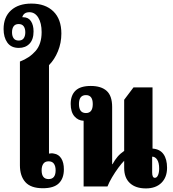

<svg xmlns="http://www.w3.org/2000/svg" viewBox="-30 -1039 966 1070"><path d="M209 10Q142 10 111.5 -24Q81 -58 81 -118V-696Q134 -716 168 -754.5Q202 -793 202 -860Q202 -910 183.5 -940.5Q165 -971 134 -971Q102 -971 94 -943H99Q128 -943 142.5 -921Q157 -899 157 -864Q157 -819 134.5 -795.5Q112 -772 75 -772Q32 -772 11 -801.5Q-10 -831 -10 -877Q-10 -944 31.5 -981.5Q73 -1019 145 -1019Q223 -1019 267.5 -975.5Q312 -932 312 -852Q312 -800 293 -753.5Q274 -707 243 -676V-183Q249 -184 255.5 -184.5Q262 -185 271 -183Q297 -179 311.5 -156Q326 -133 326 -95Q326 -45 298 -17.5Q270 10 209 10ZM74 -813Q93 -813 102 -825.5Q111 -838 111 -859Q111 -880 102 -892.5Q93 -905 74 -905Q55 -905 46 -892.5Q37 -880 37 -859Q37 -838 46 -825.5Q55 -813 74 -813ZM241 -41Q280 -41 280 -90Q280 -113 270.5 -126.5Q261 -140 241 -140Q221 -140 211.5 -126.5Q202 -113 202 -90Q202 -41 241 -41Z M436 0V-366Q405 -367 384.5 -391Q364 -415 364 -460Q364 -508 391 -534Q418 -560 476 -560Q534 -560 564.5 -532.5Q595 -505 595 -443V-124H597Q611 -149 625.5 -166Q640 -183 662 -198V-483L714 -552H820V-211Q861 -208 881 -180Q901 -152 901 -104Q901 -51 869.5 -20Q838 11 783 11Q726 11 694 -18.5Q662 -48 662 -103V-143Q648 -129 629.5 -104Q611 -79 594.5 -51Q578 -23 569 0ZM449 -409Q487 -409 487 -459Q487 -509 449 -509Q410 -509 410 -459Q410 -409 449 -409ZM833 -48Q844 -48 850.5 -62.5Q857 -77 857 -100Q857 -132 846 -149Q835 -166 818 -166V-78Q818 -48 833 -48Z"/></svg>

Font: Noto Serif Thai ExtraCondensed Black
Style: Regular
Weight: 900
Width: 2
Designer: Monotype Design Team
Foundry: Monotype Imaging Inc.
Version: Version 2.002; ttfautohint (v1.8.4.7-5d5b)